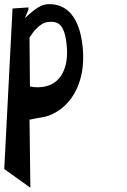

<svg xmlns="http://www.w3.org/2000/svg" viewBox="-63 -576 600 904"><path d="M-43 220 80 308 76 -13 84 -14C112 -21 143 -23 165 -31C280 -73 352 -205 322 -387C300 -518 234 -561 158 -556C127 -554 94 -526 72 -507L54 -490L71 -531V-541L-4 -536ZM76 -400 78 -402C90 -422 124 -468 161 -472C206 -478 239 -467 250 -372C265 -250 217 -187 158 -171C131 -163 102 -164 83 -168L78 -169Z"/></svg>

Font: Charger Slice
Style: Regular
Weight: 400
Designer: Jasper
Foundry: Cannot Into Space Fonts
Version: Version 1.1